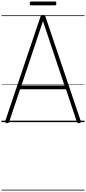

<svg xmlns="http://www.w3.org/2000/svg" viewBox="-20 -1618 1139 2543"><path d="M70 13Q55 10 50.5 3Q46 -4 50 -16L516 -1397Q520 -1410 527.5 -1415Q535 -1420 549 -1420Q564 -1420 571 -1415Q578 -1410 582 -1397L1049 -16Q1053 -4 1048.5 3Q1044 10 1029 13Q1015 15 1008 10.5Q1001 6 996 -10L854 -436H246L103 -10Q98 5 91 10Q84 15 70 13ZM264 -486H834L549 -1338ZM393 -1547Q382 -1547 378 -1553.5Q374 -1560 374 -1571Q374 -1584 378 -1591Q382 -1598 393 -1598H707Q718 -1598 722 -1591Q726 -1584 726 -1571Q726 -1560 722 -1553.5Q718 -1547 707 -1547ZM0 895H1099V905H0ZM0 -20H1099V0H0ZM0 -505H1099V-500H0ZM0 -1415H1099V-1405H0Z"/></svg>

Font: Playwrite BE WAL Guides
Style: Regular
Weight: 400
Designer: Veronika Burian, José Scaglione
Foundry: TypeTogether
Version: Version 1.003